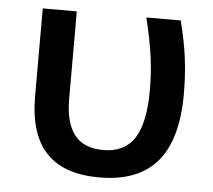

<svg xmlns="http://www.w3.org/2000/svg" viewBox="-44 -588 716 646"><g transform="rotate(5 313.5 -265.0)"><path d="M573 -294Q573 -356 566 -412.5Q559 -469 541 -540H425Q444 -461 451 -407Q458 -353 458 -298Q458 -187 424.5 -135Q391 -83 319 -83Q253 -83 221.5 -123.5Q190 -164 190 -245V-540H75V-245Q75 -115 134.5 -52.5Q194 10 313 10Q445 10 509 -65.5Q573 -141 573 -294Z"/></g></svg>

Font: OpenSansMMV
Style: Semibold
Weight: 600
Designer: Steve Matteson
Foundry: Ascender Corporation
Version: Version 6.000